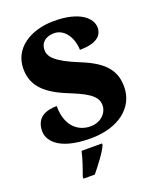

<svg xmlns="http://www.w3.org/2000/svg" viewBox="-169 -825 943 1146"><g transform="rotate(-20 302.5 -251.5)"><path d="M284 10C462 10 575 -82 575 -212C575 -307 532 -377 380 -438C231 -498 203 -539 203 -579C203 -632 242 -655 291 -655C362 -655 402 -576 402 -509C509 -509 547 -548 547 -598C547 -659 477 -724 315 -724C163 -724 46 -646 46 -518C46 -429 88 -355 240 -293C348 -249 416 -217 416 -153C416 -107 376 -58 306 -58C236 -58 157 -105 157 -241C90 -241 24 -218 24 -129C24 -78 69 10 284 10ZM159 208V221H231C267 177 317 113 335 71V61H205C197 102 173 171 159 208Z"/></g></svg>

Font: Noto Serif Thai Black
Style: Regular
Weight: 900
Designer: Monotype Design Team
Foundry: Monotype Imaging Inc.
Version: Version 2.002